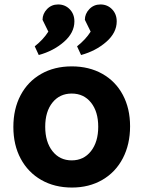

<svg xmlns="http://www.w3.org/2000/svg" viewBox="-20 -827 644 862"><path d="M40 -257Q40 -338 72.5 -399.5Q105 -461 164.5 -495Q224 -529 302 -529Q380 -529 439.5 -495.5Q499 -462 531.5 -401Q564 -340 564 -260Q564 -179 531.5 -116.5Q499 -54 439.5 -19.5Q380 15 303 15Q225 15 165.5 -19Q106 -53 73 -114.5Q40 -176 40 -257ZM421 -258Q421 -326 388.5 -366.5Q356 -407 302 -407Q248 -407 215.5 -366.5Q183 -326 183 -258Q183 -190 215.5 -148.5Q248 -107 302 -107Q356 -107 388.5 -148.5Q421 -190 421 -258ZM136 -619Q175 -650 197 -685L171 -738Q171 -765 191 -786Q211 -807 241 -807Q272 -807 293 -785.5Q314 -764 314 -731Q314 -680 267 -639Q220 -598 154 -580ZM326 -619Q365 -650 387 -685L361 -738Q361 -765 381 -786Q401 -807 431 -807Q462 -807 483 -785.5Q504 -764 504 -731Q504 -680 457 -639Q410 -598 344 -580Z"/></svg>

Font: Secular One
Style: Regular
Weight: 400
Designer: Michal Sahar
Foundry: Hagilda
Version: Version 1.000